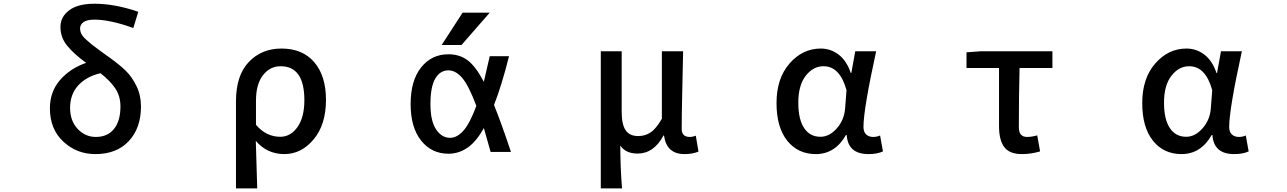

<svg xmlns="http://www.w3.org/2000/svg" viewBox="-20 -830 7040 1050"><path d="M503.9 -81.1Q568.4 -81.1 603.5 -125Q638.7 -168.9 638.7 -247.1Q638.7 -304.7 610.4 -346.7Q582 -388.7 529.3 -429.7Q451.2 -411.1 407.2 -362.3Q363.3 -313.5 363.3 -240.2Q363.3 -168.9 404.8 -125Q446.3 -81.1 503.9 -81.1ZM736.3 -765.6 709 -676.8Q582 -722.7 496.1 -722.7Q457 -722.7 437.5 -709.5Q418 -696.3 418 -674.8Q418 -659.2 424.8 -645Q431.6 -630.9 451.7 -612.8Q471.7 -594.7 483.9 -585Q496.1 -575.2 531.2 -549.8Q566.4 -524.4 580.1 -514.6Q635.7 -474.6 668.9 -441.9Q702.1 -409.2 726.6 -358.9Q751 -308.6 751 -248Q751 -129.9 684.6 -58.6Q618.2 12.7 502 12.7Q399.4 12.7 326.2 -55.7Q252.9 -124 252.9 -237.3Q252.9 -328.1 308.1 -392.1Q363.3 -456.1 451.2 -486.3Q384.8 -534.2 347.7 -579.6Q310.5 -625 310.5 -682.6Q310.5 -737.3 357.9 -773.4Q405.3 -809.6 497.1 -809.6Q607.4 -809.6 736.3 -765.6Z M1270.5 200.2V-276.4Q1270.5 -417 1340.3 -490.7Q1410.2 -564.5 1519.5 -564.5Q1634.8 -564.5 1698.7 -489.7Q1762.7 -415 1762.7 -284.2Q1762.7 -148.4 1695.3 -67.9Q1627.9 12.7 1535.2 12.7Q1440.4 12.7 1378.9 -59.6Q1385.7 177.7 1386.7 200.2ZM1512.7 -82Q1569.3 -82 1606.9 -135.3Q1644.5 -188.5 1644.5 -282.2Q1644.5 -467.8 1514.6 -467.8Q1456.1 -467.8 1418 -418.5Q1379.9 -369.1 1379.9 -279.3V-147.5Q1435.5 -82 1512.7 -82Z M2585 -251Q2543 -363.3 2507.3 -404.3Q2471.7 -445.3 2432.6 -445.3Q2386.7 -445.3 2360.4 -400.4Q2334 -355.5 2334 -260.7Q2334 -168.9 2364.7 -122.6Q2395.5 -76.2 2441.4 -76.2Q2479.5 -76.2 2514.6 -115.7Q2549.8 -155.3 2585 -251ZM2681.6 -255.9Q2718.8 -165 2774.4 1H2663.1Q2640.6 -80.1 2626 -129.9Q2585.9 -56.6 2537.6 -22.9Q2489.3 10.7 2432.6 10.7Q2339.8 10.7 2282.7 -61.5Q2225.6 -133.8 2225.6 -260.7Q2225.6 -388.7 2282.7 -460.9Q2339.8 -533.2 2432.6 -533.2Q2493.2 -533.2 2537.1 -500.5Q2581.1 -467.8 2626 -382.8Q2639.6 -438.5 2658.2 -522.5H2763.7Q2722.7 -359.4 2681.6 -255.9ZM2509.8 -760.7H2658.2L2503.9 -584H2395.5Z M3265.6 200.2V-549.8H3379.9V-217.8Q3379.9 -149.4 3401.4 -117.7Q3422.9 -85.9 3470.7 -85.9Q3507.8 -85.9 3538.1 -106Q3568.4 -126 3599.6 -180.7V-549.8H3715.8Q3714.8 -497.1 3711.4 -345.2Q3708 -193.4 3708 -126Q3708 -81.1 3752 -81.1Q3768.6 -81.1 3785.2 -87.9L3799.8 -1Q3767.6 12.7 3723.6 12.7Q3625 12.7 3611.3 -88.9H3608.4Q3555.7 9.8 3466.8 9.8Q3401.4 9.8 3372.1 -34.2Q3373 97.7 3381.8 200.2Z M4441.4 12.7Q4343.8 12.7 4285.2 -60.5Q4226.6 -133.8 4226.6 -266.6Q4226.6 -401.4 4297.9 -482.9Q4369.1 -564.5 4468.8 -564.5Q4522.5 -564.5 4565.9 -531.7Q4609.4 -499 4632.8 -430.7H4635.7L4657.2 -549.8H4771.5Q4702.1 -232.4 4702.1 -135.7Q4702.1 -108.4 4716.8 -94.7Q4731.4 -81.1 4755.9 -81.1Q4774.4 -81.1 4793 -88.9L4808.6 -2Q4777.3 12.7 4729.5 12.7Q4617.2 12.7 4610.4 -91.8H4606.4Q4546.9 12.7 4441.4 12.7ZM4466.8 -82Q4515.6 -82 4556.2 -127.9Q4596.7 -173.8 4601.6 -236.3L4609.4 -336.9Q4573.2 -467.8 4483.4 -467.8Q4426.8 -467.8 4386.2 -415.5Q4345.7 -363.3 4345.7 -268.6Q4345.7 -177.7 4377.4 -129.9Q4409.2 -82 4466.8 -82Z M5568.4 12.7Q5501 12.7 5472.2 -25.4Q5443.4 -63.5 5443.4 -139.6V-458H5265.6V-543.9L5345.7 -549.8H5735.4V-458H5555.7Q5551.8 -304.7 5551.8 -133.8Q5551.8 -81.1 5596.7 -81.1Q5623 -81.1 5652.3 -89.8L5668 -2Q5618.2 12.7 5568.4 12.7Z M6441.4 12.7Q6343.8 12.7 6285.2 -60.5Q6226.6 -133.8 6226.6 -266.6Q6226.6 -401.4 6297.9 -482.9Q6369.1 -564.5 6468.8 -564.5Q6522.5 -564.5 6565.9 -531.7Q6609.4 -499 6632.8 -430.7H6635.7L6657.2 -549.8H6771.5Q6702.1 -232.4 6702.1 -135.7Q6702.1 -108.4 6716.8 -94.7Q6731.4 -81.1 6755.9 -81.1Q6774.4 -81.1 6793 -88.9L6808.6 -2Q6777.3 12.7 6729.5 12.7Q6617.2 12.7 6610.4 -91.8H6606.4Q6546.9 12.7 6441.4 12.7ZM6466.8 -82Q6515.6 -82 6556.2 -127.9Q6596.7 -173.8 6601.6 -236.3L6609.4 -336.9Q6573.2 -467.8 6483.4 -467.8Q6426.8 -467.8 6386.2 -415.5Q6345.7 -363.3 6345.7 -268.6Q6345.7 -177.7 6377.4 -129.9Q6409.2 -82 6466.8 -82Z"/></svg>

Font: Gen Shin Gothic Monospace Medium
Style: Regular
Weight: 500
Designer: [Source Han Sans]
Ryoko NISHIZUKA  (kana & ideographs); Paul D. Hunt (Latin, Greek & Cyrillic); Wenlong ZHANG  (bopomofo
Version: Version 1.002.20150607